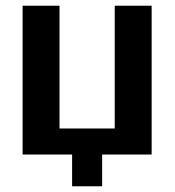

<svg xmlns="http://www.w3.org/2000/svg" viewBox="-20 -540 612 671"><path d="M59 0V-520H188V-91H381V-520H510V0H337V111H232V0Z"/></svg>

Font: Murecho Medium
Style: Regular
Weight: 500
Designer: Neil Summerour
Foundry: Positype
Version: Version 1.010; ttfautohint (v1.8.3)